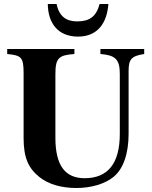

<svg xmlns="http://www.w3.org/2000/svg" viewBox="-20 -921 762 960"><path d="M701 -676H482V-651C556 -645 579 -625 579 -552V-252C579 -104 520 -30 403 -30C306 -30 257 -93 257 -232V-550C257 -632 274 -645 352 -651V-676H16V-651C86 -644 98 -636 98 -555V-231C98 -134 121 -80 178 -35C225 2 289 19 363 19C434 19 504 -1 547 -36C596 -75 623 -152 623 -252V-566C623 -625 637 -641 701 -651ZM478 -901C461 -837 427 -814 365 -814C311 -814 275 -840 263 -901H219C220 -805 270 -738 370 -738C469 -738 515 -807 522 -901Z"/></svg>

Font: XITS
Style: Bold
Weight: 700
Designer: MicroPress Inc., with final additions and corrections provided by Coen Hoffman, Elsevier (retired)
Version: Version 1.302